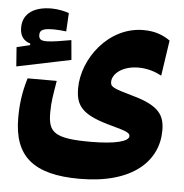

<svg xmlns="http://www.w3.org/2000/svg" viewBox="-66 -505 701 731"><g transform="rotate(5 284.0 -139.5)"><path d="M264.2 178.7C467.3 178.7 562.5 84.5 562.5 -31.7C562.5 -88.4 543 -125 439 -153.8C359.9 -175.8 352.1 -181.2 352.1 -199.7C352.1 -229 388.2 -262.7 451.7 -262.7C486.8 -262.7 517.1 -252 540 -239.7L560.1 -375.5C533.7 -394 502.9 -406.7 458 -406.7C324.2 -406.7 229 -276.9 229 -164.6C229 -102.1 249.5 -67.4 353.5 -37.6C414.1 -20 439.5 -16.1 439.5 0.5C439.5 20 390.1 34.7 293.5 34.7C155.3 34.7 131.3 12.7 131.3 -62C131.3 -106.4 136.7 -129.9 145.5 -185.1H34.2C17.6 -131.8 11.7 -83 11.7 -32.7C11.7 114.7 87.9 178.7 264.2 178.7ZM-12.7 -226.6 194.3 -269.5 187.5 -344.7C158.2 -339.4 116.2 -332 95.2 -332C73.7 -332 64 -335.9 64 -354.5C64 -375 81.1 -379.4 119.1 -379.4C130.4 -379.4 149.9 -377.9 165 -376L168.9 -446.3C152.8 -452.6 124.5 -458 102.1 -458C38.1 -458 -7.3 -431.6 -7.3 -375.5C-7.3 -344.2 6.8 -325.7 32.7 -317.9V-312L-18.1 -299.8Z"/></g></svg>

Font: CaskaydiaCove Nerd Font
Style: Bold
Weight: 700
Designer: Aaron Bell
Foundry: Saja Typeworks
Version: Version 2111.1;Nerd Fonts 2.3.0